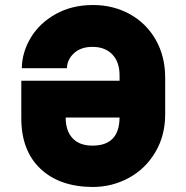

<svg xmlns="http://www.w3.org/2000/svg" viewBox="-20 -731 742 766"><path d="M457 -409V-430Q457 -484 428 -514Q399 -544 349 -544Q303 -544 275.5 -519Q248 -494 247 -459H67Q68 -523 103 -581Q138 -639 202.5 -675Q267 -711 351 -711Q432 -711 498 -674.5Q564 -638 601.5 -572Q639 -506 639 -421V-275Q639 -190 599.5 -123.5Q560 -57 493.5 -21Q427 15 349 15Q216 14 140 -59Q64 -132 65 -263V-409ZM242 -262Q242 -209 269.5 -179.5Q297 -150 349 -150Q456 -150 457 -262Z"/></svg>

Font: M Major Mono Display
Style: Regular
Weight: 400
Designer: Emre Parlak
Foundry: Emre Parlak
Version: Version 2.000; ttfautohint (v1.8) -l 8 -r 50 -G 200 -x 14 -D